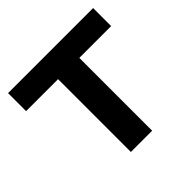

<svg xmlns="http://www.w3.org/2000/svg" viewBox="-142 -666 798 798"><g transform="rotate(-45 257.0 -267.0)"><path d="M507 -428H320V0H195V-428H7V-534H507Z"/></g></svg>

Font: mBank SemiBold
Style: Regular
Weight: 600
Designer: Julieta Ulanovsky
Foundry: Julieta Ulanovsky
Version: Version 7.200